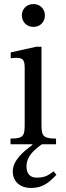

<svg xmlns="http://www.w3.org/2000/svg" viewBox="-20 -713 325 949"><path d="M245 134C216 156 199 165 161 165C130 165 111 147 111 110C111 58 151 26 187 0H257V-28C190 -28 185 -43 185 -101V-482H159L33 -454V-425C33 -425 44 -427 58 -427C87 -427 102 -423 102 -380V-101C102 -44 99 -28 32 -28V0H140V3C103 31 43 77 43 134C43 184 79 216 133 216C192 216 221 190 259 151ZM145 -693C110 -693 88 -667 88 -637C88 -606 111 -580 145 -580C180 -580 202 -606 202 -637C202 -667 180 -693 145 -693Z"/></svg>

Font: STIX Two Math
Style: Regular
Weight: 400
Designer: Ross Mills, John Hudson & Paul Hanslow, Tiro Typeworks Ltd; with portions MicroPress Inc., with additions and correction
Foundry: Tiro Typeworks Ltd
Version: Version 2.02 b142